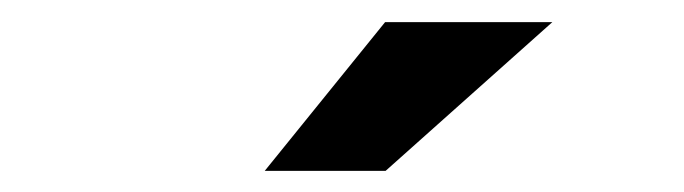

<svg xmlns="http://www.w3.org/2000/svg" viewBox="-20 -742 627 176"><path d="M333 -721.7H486.3L333.5 -585.4H222.7Z"/></svg>

Font: TypoPRO Roboto Mono
Style: Bold Italic
Weight: 700
Designer: Google
Version: Version 2.000986; 2015; ttfautohint (v1.3)